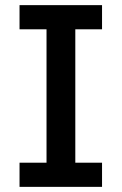

<svg xmlns="http://www.w3.org/2000/svg" viewBox="-20 -727 473 747"><path d="M273 0H161V-707H273ZM56 -613V-707H377V-613ZM56 0V-94H377V0Z"/></svg>

Font: 42dot Sans Light SemiBold
Style: Regular
Weight: 600
Version: Version 1.000